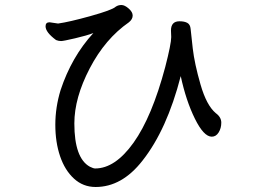

<svg xmlns="http://www.w3.org/2000/svg" viewBox="-20 -734 1040 767"><path d="M362 13Q312 13 275.5 -20.5Q239 -54 220 -110Q201 -166 201 -236Q201 -305 222 -374Q266 -507 353 -602Q327 -592 280 -581Q233 -570 224 -570Q214 -570 204 -574Q162 -605 162 -629Q162 -645 178 -645L212 -640Q256 -646 342 -670Q428 -694 442 -707Q452 -714 465 -714Q478 -714 494 -700Q510 -686 510 -672Q510 -657 495 -645Q400 -579 338.5 -461Q277 -343 277 -241Q277 -102 339 -68Q353 -61 360 -61Q440 -61 513.5 -164Q587 -267 640 -466Q664 -559 664 -586L663 -612Q663 -649 697 -649Q717 -649 728.5 -642.5Q740 -636 741.5 -618.5Q743 -601 750 -540.5Q757 -480 781 -396.5Q805 -313 842 -282Q864 -266 864 -244Q864 -222 853.5 -205Q843 -188 826 -188Q794 -188 758.5 -260Q723 -332 702 -430Q647 -216 549 -92Q467 13 362 13Z"/></svg>

Font: LXGW WenKai Mono Medium
Style: Regular
Weight: 500
Monospace: yes
Designer: LXGW / Fontworks Inc.
Foundry: LXGW / Fontworks Inc.
Version: Version 1.520; June 14, 2025